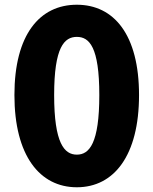

<svg xmlns="http://www.w3.org/2000/svg" viewBox="-20 -778 649 812"><path d="M305 14C462 14 568 -120 568 -376C568 -631 462 -758 305 -758C148 -758 41 -632 41 -376C41 -120 148 14 305 14ZM305 -124C252 -124 209 -172 209 -376C209 -579 252 -622 305 -622C358 -622 400 -579 400 -376C400 -172 358 -124 305 -124Z"/></svg>

Font: ChiuKong Gothic MN Heavy
Style: Regular
Weight: 900
Designer: Ryoko NISHIZUKA 西塚涼子 (kana, bopomofo & ideographs); Paul D. Hunt (Latin, Greek & Cyrillic); Sandoll Communications 산돌커뮤니
Foundry: Adobe
Version: Version 1.300